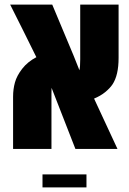

<svg xmlns="http://www.w3.org/2000/svg" viewBox="-20 -650 562 838"><path d="M497.6 -629.9V-397Q497.6 -321.3 470.7 -281.2Q459.5 -264.6 439.2 -248Q418.9 -231.4 390.6 -219.7L492.7 0H309.1L205.1 -266.6Q204.6 -260.7 204.6 -239.3V0H37.1V-228Q37.1 -260.7 45.2 -290Q53.2 -319.3 76.9 -349.9Q100.6 -380.4 138.7 -400.4Q120.1 -439 80.6 -517.8Q41 -596.7 24.4 -629.9H208L301.8 -405.8L326.7 -343.3Q330.1 -357.4 330.1 -390.6V-629.9ZM357.4 168H165.5V111.3H357.4Z"/></svg>

Font: Open Sans Hebrew Condensed Extra Bold
Style: Regular
Weight: 800
Width: 3
Foundry: Ascender Corporation, Yanek Iontef
Version: Version 2.001;PS 002.001;hotconv 1.0.70;makeotf.lib2.5.58329